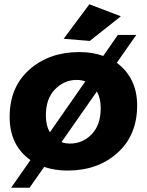

<svg xmlns="http://www.w3.org/2000/svg" viewBox="-20 -790 684 896"><path d="M399 -599 277 -609 397 -770 544 -714ZM118 86H32L122 -43Q25 -112 25 -244Q25 -384 117.5 -465.5Q210 -547 350 -547Q412 -547 462 -529L530 -627H616L525 -497Q620 -426 620 -298Q620 -159 528 -76.5Q436 6 295 6Q237 6 186 -11ZM213 -173 378 -410Q361 -417 337 -417Q280 -417 237 -373.5Q194 -330 194 -251Q194 -204 213 -173ZM307 -120Q366 -120 408 -163.5Q450 -207 450 -286Q450 -332 432 -363L267 -127Q284 -120 307 -120Z"/></svg>

Font: Argentum Sans
Style: Bold Italic
Weight: 700
Italic angle: -11°
Designer: Julieta Ulanovsky (font), Cristiano Sobral (main changes and remaster)
Foundry: Julieta Ulanovsky (font), Cristiano Sobral (main changes and remaster)
Version: Version 2.007;June 15, 2022;FontCreator 14.0.0.2814 64-bit; 